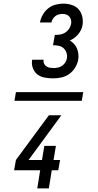

<svg xmlns="http://www.w3.org/2000/svg" viewBox="-20 -873 540 1061"><path d="M60 -316 68 -364H440L432 -316ZM274 -440Q251 -440 228 -444Q205 -448 188 -460.5Q171 -473 162.5 -494.5Q154 -516 157 -539L158 -543H221V-541Q219 -530 224 -520.5Q229 -511 237.5 -505.5Q246 -500 256.5 -498.5Q267 -497 278 -497Q290 -497 302 -500Q314 -503 324.5 -510.5Q335 -518 341.5 -529Q348 -540 350 -552Q352 -568 347 -582.5Q342 -597 331 -607Q320 -617 304.5 -620Q289 -623 273 -623L283 -680Q297 -680 311.5 -682Q326 -684 339 -692Q352 -700 361 -713Q370 -726 373 -741Q375 -752 372.5 -762.5Q370 -773 363.5 -781Q357 -789 347 -792.5Q337 -796 326 -796Q316 -796 305.5 -793.5Q295 -791 286.5 -784.5Q278 -778 272 -768.5Q266 -759 264 -749H201V-750Q205 -771 216.5 -791.5Q228 -812 246 -826.5Q264 -841 286 -847Q308 -853 330 -853Q354 -853 377 -845.5Q400 -838 414.5 -821.5Q429 -805 434.5 -781.5Q440 -758 436 -734Q434 -721 427.5 -707.5Q421 -694 411.5 -683Q402 -672 390.5 -663.5Q379 -655 366 -649Q378 -642 389 -630.5Q400 -619 405.5 -605Q411 -591 413 -575Q415 -559 412 -542Q408 -520 395 -499Q382 -478 362.5 -464Q343 -450 319.5 -445Q296 -440 274 -440ZM186 168 202 68H58L68 11L250 -236H319L138 11H212L225 -67H289L276 11H312L302 68H266L250 168Z"/></svg>

Font: Iosevka Oblique
Style: Regular
Weight: 400
Italic angle: -9°
Monospace: yes
Designer: Belleve Invis
Foundry: Belleve Invis
Version: Version 32.5.0; ttfautohint (v1.8.4)